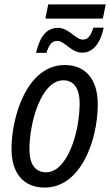

<svg xmlns="http://www.w3.org/2000/svg" viewBox="-20 -839 498 868"><path d="M185 -755H445L458 -819H198ZM143 -600H190C201 -636 214 -654 239 -654C274 -654 300 -601 351 -601C396 -601 431 -634 449 -714H402C389 -673 376 -660 354 -660C321 -660 292 -713 242 -713C189 -713 160 -672 143 -600ZM182 9C345 9 422 -204 422 -368C422 -480 367 -545 273 -545C101 -545 32 -310 32 -166C32 -54 88 9 182 9ZM189 -60C139 -60 113 -97 113 -164C113 -283 165 -476 267 -476C318 -476 340 -432 340 -373C340 -233 281 -60 189 -60Z"/></svg>

Font: Noto Sans Condensed
Style: Italic
Weight: 400
Width: 3
Italic angle: -12°
Designer: Monotype Design Team
Foundry: Monotype Imaging Inc.
Version: Version 2.013